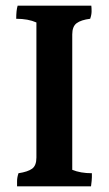

<svg xmlns="http://www.w3.org/2000/svg" viewBox="-20 -702 382 675"><path d="M234 -581V-105Q263 -93 303 -93Q303 -89 303 -79Q303 -69 300 -47H40Q40 -53 40 -65.5Q40 -78 45 -93Q78 -98 93 -109Q108 -120 108 -148V-623Q79 -636 37 -636Q37 -666 42 -682H301Q302 -675 302 -662.5Q302 -650 297 -636Q265 -632 249.5 -620.5Q234 -609 234 -581Z"/></svg>

Font: Halant Semibold
Style: Regular
Weight: 600
Version: Version 1.100;PS 1.0;hotconv 1.0.78;makeotf.lib2.5.61930; tt